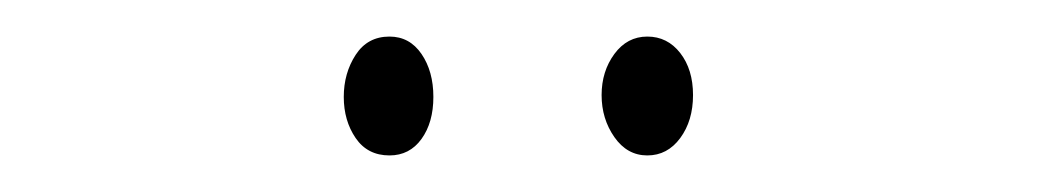

<svg xmlns="http://www.w3.org/2000/svg" viewBox="-20 -809 568 105"><path d="M168 -756Q168 -769 174.5 -779Q181 -789 193 -789Q204 -789 210.5 -779.5Q217 -770 217 -756Q217 -742 210.5 -733Q204 -724 193 -724Q181 -724 174.5 -733.5Q168 -743 168 -756ZM309 -757Q309 -770 316 -779.5Q323 -789 334 -789Q345 -789 352 -780Q359 -771 359 -757Q359 -743 352 -733.5Q345 -724 334 -724Q323 -724 316 -734Q309 -744 309 -757Z"/></svg>

Font: Noto Sans Kannada UI ExtraCondensed Thin
Style: Regular
Weight: 100
Width: 2
Designer: Jelle Bosma - Monotype Design Team
Foundry: Monotype Imaging Inc.
Version: Version 2.005; ttfautohint (v1.8.4.7-5d5b)